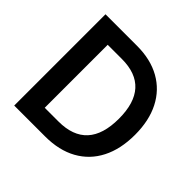

<svg xmlns="http://www.w3.org/2000/svg" viewBox="-180 -905 1082 1082"><g transform="rotate(45 361.0 -364.0)"><path d="M319.3 0H73.2V-727.5H324.2Q432.6 -727.5 510.5 -683.8Q588.4 -640.1 629.9 -558.8Q671.4 -477.5 671.4 -364.7Q671.4 -251 629.6 -169.2Q587.9 -87.4 509 -43.7Q430.2 0 319.3 0ZM203.6 -112.8H313Q543 -112.8 543 -364.7Q543 -614.7 316.4 -614.7H203.6Z"/></g></svg>

Font: Inter SemiBold
Style: Regular
Weight: 600
Designer: Rasmus Andersson
Foundry: rsms
Version: Version 4.001;git-9221beed3